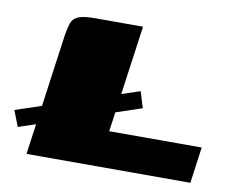

<svg xmlns="http://www.w3.org/2000/svg" viewBox="-78 -533 736 607"><g transform="rotate(10 289.5 -230.0)"><path d="M363 -258 379 -206 0 -79 -20 -130ZM335 -460 287 -116H584L568 0H42L96 -390Q100 -414 105 -429.5Q110 -445 126.5 -452.5Q143 -460 180 -460Z"/></g></svg>

Font: Genos Black
Style: Italic
Weight: 900
Italic angle: -8°
Version: Version 1.010